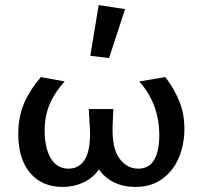

<svg xmlns="http://www.w3.org/2000/svg" viewBox="-20 -731 799 757"><path d="M707 -223Q707 -161 685 -109Q663 -57 619.5 -25.5Q576 6 514 6Q467 6 430 -12Q393 -30 370 -63Q346 -29 308.5 -11.5Q271 6 227 6Q145 6 98.5 -49.5Q52 -105 52 -203Q52 -269 74 -321.5Q96 -374 141 -427L235 -410Q195 -366 175.5 -319.5Q156 -273 156 -215Q156 -149 180 -107.5Q204 -66 250 -66Q290 -66 312.5 -99Q335 -132 335 -202Q335 -221 334 -231L330 -301H427L424 -236Q421 -146 451 -106Q481 -66 525 -66Q568 -66 588 -101Q608 -136 608 -198Q608 -321 529 -410L632 -427Q667 -381 687 -332Q707 -283 707 -223ZM336 -511 369 -711 473 -695 410 -502Z"/></svg>

Font: Ysabeau Semibold
Style: Regular
Weight: 600
Designer: Christian Thalmann (Catharsis Fonts)
Version: Version 0.003